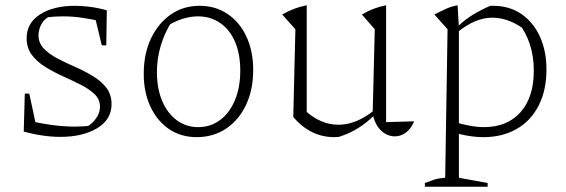

<svg xmlns="http://www.w3.org/2000/svg" viewBox="-20 -512 2147 728"><path d="M209 7Q177 7 142 2Q107 -3 70 -13L87 -55Q133 -44 177.5 -38Q222 -32 264 -32Q281 -32 297.5 -33Q314 -34 330 -36L297 -26Q321 -34 340 -57.5Q359 -81 359 -108Q359 -135 339 -154.5Q319 -174 287.5 -190Q256 -206 220.5 -222Q185 -238 153 -257.5Q121 -277 101 -303.5Q81 -330 81 -367Q81 -425 132 -457.5Q183 -490 264 -490Q291 -490 322 -486Q353 -482 385 -473L373 -429Q330 -439 292.5 -444.5Q255 -450 219 -450Q203 -450 187 -449Q171 -448 153 -446L174 -453Q150 -443 138 -422Q126 -401 126 -378Q126 -349 146 -328Q166 -307 197.5 -290.5Q229 -274 264.5 -258.5Q300 -243 331.5 -224Q363 -205 383 -179.5Q403 -154 403 -117Q403 -59 348.5 -26Q294 7 209 7ZM70 -13 74 -157H91L122 -13ZM366 -340 334 -473H385L383 -340Z M726 8Q666 8 621 -22.5Q576 -53 550.5 -107.5Q525 -162 525 -232Q525 -308 552.5 -366Q580 -424 627.5 -457Q675 -490 737 -490Q797 -490 843 -459Q889 -428 914.5 -373Q940 -318 940 -247Q940 -172 913 -114.5Q886 -57 837.5 -24.5Q789 8 726 8ZM731 -30Q778 -30 814 -56.5Q850 -83 870.5 -131.5Q891 -180 891 -244Q891 -308 871 -354Q851 -400 814.5 -425Q778 -450 730 -450Q702 -450 670.5 -440Q639 -430 607 -409L631 -430Q603 -385 589 -337Q575 -289 575 -238Q575 -176 595 -129Q615 -82 650.5 -56Q686 -30 731 -30Z M1444 -49 1550 -52Q1543 -34 1531 -20.5Q1519 -7 1505 -1Q1491 5 1477 5Q1458 5 1440.5 -5Q1423 -15 1410.5 -34.5Q1398 -54 1393 -81L1401 -401L1352 -457Q1396 -483 1444 -492ZM1265 7Q1261 7 1256.5 7.5Q1252 8 1248 8Q1203 8 1164.5 -10.5Q1126 -29 1092 -68L1139 -91Q1197 -39 1263 -39Q1331 -39 1399 -94V-75Q1369 -45 1336 -25Q1303 -5 1265 7ZM1092 -68 1100 -401 1050 -457Q1095 -483 1143 -492V-82Z M1813 8Q1783 8 1749.5 2Q1716 -4 1681 -16L1696 -52Q1730 -41 1760 -35.5Q1790 -30 1815 -30Q1903 -30 1953.5 -86.5Q2004 -143 2004 -244Q2004 -298 1989 -344Q1974 -390 1944 -428L1987 -386Q1917 -445 1847 -445Q1781 -445 1714 -389V-410Q1743 -438 1774.5 -457Q1806 -476 1839 -490Q1842 -490 1844.5 -490Q1847 -490 1849 -490Q1912 -490 1957.5 -458.5Q2003 -427 2027.5 -372.5Q2052 -318 2052 -249Q2052 -170 2022.5 -112Q1993 -54 1939 -23Q1885 8 1813 8ZM1591 196V182Q1606 176 1623.5 170Q1641 164 1668 162L1677 -401L1627 -457Q1650 -469 1671 -478.5Q1692 -488 1715 -492L1720 -406V162L1829 182V196Z"/></svg>

Font: Piazzolla Thin Thin
Style: Regular
Weight: 250
Version: Version 2.005